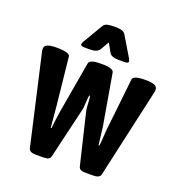

<svg xmlns="http://www.w3.org/2000/svg" viewBox="-130 -827 876 939"><g transform="rotate(20 308.0 -358.0)"><path d="M162 2Q141 2 132 -3Q123 -8 121 -19L15 -484Q14 -488 14 -492Q14 -496 14 -499Q14 -511 28.5 -518Q43 -525 75 -525Q146 -525 147 -504L173 -257Q174 -246 176 -224Q178 -202 180 -180Q182 -158 183 -146H187Q188 -160 191 -182Q194 -204 197 -226Q200 -248 203 -262L245 -504Q246 -514 261 -519.5Q276 -525 297 -525H323Q343 -525 358.5 -519.5Q374 -514 375 -504L417 -260Q420 -246 422.5 -224.5Q425 -203 427.5 -181.5Q430 -160 432 -146H436Q438 -158 439.5 -180Q441 -202 442.5 -224Q444 -246 446 -257L473 -504Q476 -525 540 -525Q572 -525 586.5 -518Q601 -511 601 -499Q601 -496 601 -492Q601 -488 600 -484L496 -19Q494 -8 484 -3Q474 2 455 2H423Q400 2 391.5 -3Q383 -8 381 -19L318 -282Q316 -290 315 -305Q314 -320 313 -335.5Q312 -351 310 -359H306Q304 -351 303 -335.5Q302 -320 301 -305Q300 -290 298 -282L236 -19Q234 -8 225.5 -3Q217 2 195 2ZM204 -572Q183 -572 183 -582Q183 -584 185 -589Q187 -594 190 -599L249 -699Q257 -712 271.5 -715Q286 -718 306 -718H308Q328 -718 342.5 -715Q357 -712 365 -699L425 -599Q428 -594 430 -589Q432 -584 432 -582Q432 -572 412 -572H384Q343 -572 333 -590L307 -636L281 -591Q269 -572 231 -572Z"/></g></svg>

Font: Asap Condensed VF Beta
Style: Regular
Weight: 400
Designer: Pablo Cosgaya
Foundry: Omnibus-Type
Version: Version 1.008